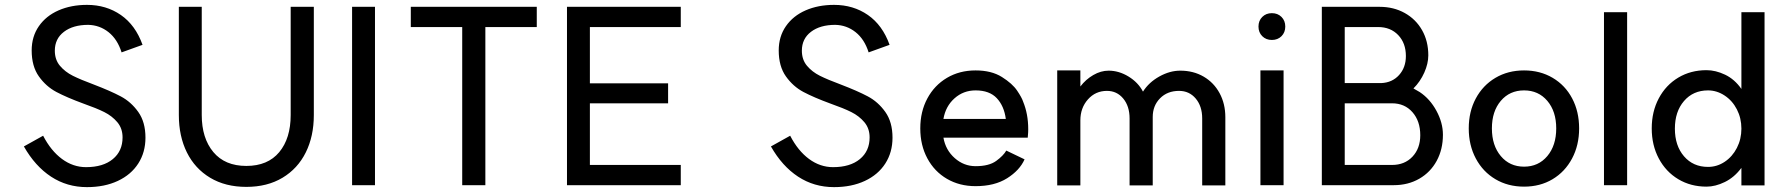

<svg xmlns="http://www.w3.org/2000/svg" viewBox="-20 -755 7338 788"><path d="M333 -69Q403 -69 443 -102Q483 -135 483 -191Q483 -228 461.5 -253.5Q440 -279 408 -295Q376 -311 322 -330Q254 -355 211.5 -377.5Q169 -400 139.5 -441.5Q110 -483 110 -548Q110 -605 139.5 -647.5Q169 -690 220.5 -712.5Q272 -735 337 -735Q416 -735 476 -693.5Q536 -652 565 -571L479 -540Q462 -594 425.5 -623Q389 -652 342 -653Q280 -653 242.5 -624.5Q205 -596 205 -547Q205 -510 226 -485Q247 -460 279 -444Q311 -428 365 -408Q433 -382 475.5 -359.5Q518 -337 547.5 -295.5Q577 -254 577 -190Q577 -130 547.5 -84Q518 -38 463.5 -12.5Q409 13 337 13Q255 13 189.5 -30Q124 -73 78 -154L157 -198Q189 -136 234.5 -102.5Q280 -69 333 -69Z M714 -283V-727H808V-283Q808 -188 855.5 -131Q903 -74 991 -74Q1079 -74 1126 -130.5Q1173 -187 1173 -283V-727H1268V-283Q1268 -196 1235 -129.5Q1202 -63 1139.5 -25.5Q1077 12 991 12Q905 12 842.5 -25.5Q780 -63 747 -129.5Q714 -196 714 -283Z M1519 -727V5H1425V-727Z M2183 -644H1972V5H1877V-644H1666V-727H2183Z M2774 -644H2401V-413H2722V-331H2401V-78H2774V5H2307V-727H2774Z M3399 -69Q3469 -69 3509 -102Q3549 -135 3549 -191Q3549 -228 3527.5 -253.5Q3506 -279 3474 -295Q3442 -311 3388 -330Q3320 -355 3277.5 -377.5Q3235 -400 3205.5 -441.5Q3176 -483 3176 -548Q3176 -605 3205.5 -647.5Q3235 -690 3286.5 -712.5Q3338 -735 3403 -735Q3482 -735 3542 -693.5Q3602 -652 3631 -571L3545 -540Q3528 -594 3491.5 -623Q3455 -652 3408 -653Q3346 -653 3308.5 -624.5Q3271 -596 3271 -547Q3271 -510 3292 -485Q3313 -460 3345 -444Q3377 -428 3431 -408Q3499 -382 3541.5 -359.5Q3584 -337 3613.5 -295.5Q3643 -254 3643 -190Q3643 -130 3613.5 -84Q3584 -38 3529.5 -12.5Q3475 13 3403 13Q3321 13 3255.5 -30Q3190 -73 3144 -154L3223 -198Q3255 -136 3300.5 -102.5Q3346 -69 3399 -69Z M3757 -228Q3757 -297 3786 -351Q3815 -405 3866.5 -435.5Q3918 -466 3984 -466Q4049 -466 4092 -439Q4135 -412 4154.5 -383Q4174 -354 4179 -338Q4200 -287 4200 -225Q4200 -211 4199 -202.5Q4198 -194 4198 -190H3852Q3861 -139 3898.5 -106Q3936 -73 3984 -73Q4039 -73 4068.5 -94.5Q4098 -116 4110 -137L4185 -101Q4165 -56 4113.5 -23.5Q4062 9 3984 9Q3918 9 3866.5 -21Q3815 -51 3786 -105Q3757 -159 3757 -228ZM3984 -384Q3934 -384 3897.5 -351.5Q3861 -319 3852 -267H4108Q4101 -320 4071 -352Q4041 -384 3984 -384Z M4819 -382Q4771 -382 4741 -351.5Q4711 -321 4711 -275V6H4616V-269Q4616 -319 4590 -350.5Q4564 -382 4523 -382Q4476 -382 4445 -347Q4414 -312 4414 -261V6H4319V-466H4414V-400Q4436 -429 4467 -447Q4498 -465 4530 -465Q4572 -465 4611.5 -441Q4651 -417 4671 -379Q4695 -417 4738 -441Q4781 -465 4824 -465Q4878 -465 4920 -440.5Q4962 -416 4985.5 -372.5Q5009 -329 5009 -274V6H4914V-269Q4914 -319 4887.5 -350.5Q4861 -382 4819 -382Z M5248 -466V5H5153V-466ZM5255 -646Q5255 -622 5239.5 -606.5Q5224 -591 5200 -591Q5176 -591 5160.5 -606.5Q5145 -622 5145 -646Q5145 -670 5160.5 -685.5Q5176 -701 5200 -701Q5224 -701 5239.5 -685.5Q5255 -670 5255 -646Z M5405 -727H5642Q5700 -727 5745.5 -701.5Q5791 -676 5816.5 -631Q5842 -586 5842 -528Q5842 -494 5825.5 -457Q5809 -420 5781 -392L5807 -377Q5849 -349 5875.5 -300Q5902 -251 5902 -202Q5902 -142 5876.5 -95Q5851 -48 5805 -21.5Q5759 5 5700 5H5405ZM5809 -200Q5809 -258 5777 -294.5Q5745 -331 5693 -331H5499V-78H5693Q5745 -78 5777 -112Q5809 -146 5809 -200ZM5750 -525Q5750 -578 5718.5 -611Q5687 -644 5636 -644H5499V-414H5649Q5694 -416 5722 -447Q5750 -478 5750 -525Z M6367 -228Q6367 -298 6330.5 -341Q6294 -384 6235 -384Q6176 -384 6139.5 -341Q6103 -298 6103 -228Q6103 -158 6139.5 -114.5Q6176 -71 6235 -71Q6294 -71 6330.5 -114.5Q6367 -158 6367 -228ZM6461 -228Q6461 -159 6432 -104.5Q6403 -50 6352 -19.5Q6301 11 6235 11Q6169 11 6117.5 -19.5Q6066 -50 6037 -104.5Q6008 -159 6008 -228Q6008 -297 6037 -351Q6066 -405 6117.5 -435.5Q6169 -466 6235 -466Q6301 -466 6352.5 -435.5Q6404 -405 6432.5 -351Q6461 -297 6461 -228Z M6658 -705V5H6563V-705Z M6759 -228Q6759 -297 6788 -351.5Q6817 -406 6868 -436.5Q6919 -467 6984 -467Q7021 -467 7060 -448.5Q7099 -430 7127 -390V-705H7222V6H7127V-66Q7098 -27 7059 -8Q7020 11 6984 11Q6919 11 6868 -19.5Q6817 -50 6788 -104.5Q6759 -159 6759 -228ZM7127 -227Q7127 -270 7108.5 -306Q7090 -342 7058 -363Q7026 -384 6990 -384Q6929 -384 6891.5 -340.5Q6854 -297 6854 -227Q6854 -157 6891.5 -113.5Q6929 -70 6990 -70Q7027 -70 7058.5 -91Q7090 -112 7108.5 -148Q7127 -184 7127 -227Z"/></svg>

Font: SUITE SemiBold
Style: Regular
Weight: 600
Designer: Sun
Foundry: Sun
Version: Version 2.040